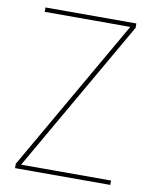

<svg xmlns="http://www.w3.org/2000/svg" viewBox="-80 -761 658 822"><g transform="rotate(10 249.0 -350.0)"><path d="M42 0V-19L423 -681H51V-700H446V-681L65 -19H456V0Z"/></g></svg>

Font: DM Sans 17pt Thin
Style: Regular
Weight: 250
Version: Version 4.004;gftools[0.9.30]